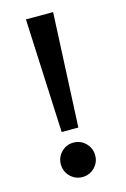

<svg xmlns="http://www.w3.org/2000/svg" viewBox="-110 -740 528 805"><g transform="rotate(-15 154.0 -338.0)"><path d="M109.5 -193 87 -688H205L182 -193ZM145 12Q125 12 108 2Q91 -8 81 -25Q71 -42 71 -62.5Q71 -93.5 92.8 -115.5Q114.5 -137.5 145 -137.5Q176.5 -137.5 198.2 -115.5Q220 -93.5 220 -62.5Q220 -31.5 198.2 -9.8Q176.5 12 145 12Z"/></g></svg>

Font: League Spartan Medium
Style: Regular
Weight: 500
Foundry: The League of Moveable Type
Version: Version 2.002